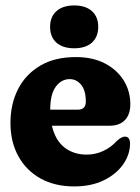

<svg xmlns="http://www.w3.org/2000/svg" viewBox="-20 -658 503 688"><path d="M447 -285Q447 -247.5 427.5 -227.5Q408 -207.5 372.5 -207.5H166Q178 -155.5 210.8 -129.8Q243.5 -104 290.5 -104Q322.5 -104 350.5 -117.2Q378.5 -130.5 397.5 -152Q415.5 -168.5 427.5 -168.5Q446.5 -168.5 446 -141.5Q445 -102 420.2 -67.5Q395.5 -33 351 -11.5Q306.5 10 245.5 10Q176.5 10 125.2 -18.5Q74 -47 45.8 -98.2Q17.5 -149.5 17.5 -217.5Q17.5 -285 44.5 -338.2Q71.5 -391.5 123.8 -422.5Q176 -453.5 252 -453.5Q312 -453.5 355.8 -430.8Q399.5 -408 423.2 -369.8Q447 -331.5 447 -285ZM230 -374.5Q200 -374.5 180 -347.5Q160 -320.5 160 -265.5V-265H259Q287.5 -265 287.5 -294Q287.5 -334 270.8 -354.2Q254 -374.5 230 -374.5ZM246 -485Q205 -485 182.2 -505.2Q159.5 -525.5 159.5 -562Q159.5 -597.5 182.2 -618Q205 -638.5 246 -638.5Q287 -638.5 309.5 -618Q332 -597.5 332 -562Q332 -526 309.5 -505.5Q287 -485 246 -485Z"/></svg>

Font: Fraunces 144pt S100
Style: Bold
Weight: 700
Version: Version 1.000; ttfautohint (v1.8.3)